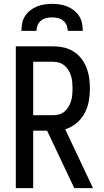

<svg xmlns="http://www.w3.org/2000/svg" viewBox="-20 -975 540 995"><path d="M462 0H365L224 -298H152V0H62V-735H256Q283 -735 310 -729Q337 -723 360.5 -708.5Q384 -694 401 -672Q418 -650 428 -624.5Q438 -599 442 -571.5Q446 -544 446 -516Q446 -483 440 -450Q434 -417 418 -387.5Q402 -358 376 -336.5Q350 -315 318 -305ZM256 -378Q272 -378 287.5 -382.5Q303 -387 315 -397.5Q327 -408 335.5 -422.5Q344 -437 348.5 -452.5Q353 -468 354.5 -484Q356 -500 356 -516Q356 -532 354.5 -548.5Q353 -565 348.5 -580.5Q344 -596 335.5 -610Q327 -624 315 -634.5Q303 -645 287.5 -650Q272 -655 256 -655H152V-378ZM91 -815Q91 -835 95 -855Q99 -875 110 -892Q121 -909 137 -921.5Q153 -934 171.5 -941.5Q190 -949 210 -952Q230 -955 250 -955Q270 -955 290 -952Q310 -949 328.5 -941.5Q347 -934 363 -921.5Q379 -909 390 -892Q401 -875 405 -855Q409 -835 409 -815H331Q331 -830 325 -844.5Q319 -859 307 -868.5Q295 -878 280 -881.5Q265 -885 250 -885Q235 -885 220 -881.5Q205 -878 193 -868.5Q181 -859 175 -844.5Q169 -830 169 -815Z"/></svg>

Font: Iosevka Custom Medium
Style: Regular
Weight: 500
Monospace: yes
Designer: Belleve Invis
Foundry: Belleve Invis
Version: Version 32.5.0; ttfautohint (v1.8.4)